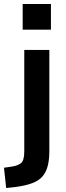

<svg xmlns="http://www.w3.org/2000/svg" viewBox="-54 -752 333 965"><path d="M60 -603V-732H202V-603ZM-23 193 -34 91 7 85Q34 81 51 68.5Q68 56 68 9V-501H194V7Q194 48 186.5 79.5Q179 111 161 133Q143 155 109.5 168Q76 181 23 188Z"/></svg>

Font: Nunito Sans 7pt Condensed
Style: Bold
Weight: 700
Width: 3
Designer: Vernon Adams
Foundry: Vernon Adams
Version: Version 3.101;gftools[0.9.27]